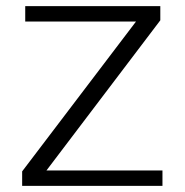

<svg xmlns="http://www.w3.org/2000/svg" viewBox="-20 -604 600 624"><path d="M52 0H508V-50H131L501 -538V-584H62V-534H422L52 -47Z"/></svg>

Font: Saira UNSAM Light SC
Style: Regular
Weight: 300
Designer: Hector Gatti with collaboration of the Omnibus-Type team
Foundry: Omnibus-Type
Version: Version 1.072;PS 001.072;hotconv 1.0.88;makeotf.lib2.5.64775